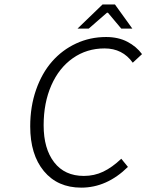

<svg xmlns="http://www.w3.org/2000/svg" viewBox="-20 -840 665 872"><path d="M332 -710 445.8 -819.8H502L581.1 -710H530.8L470.2 -782.2H465.8L382.8 -710ZM349.1 12.2Q241.7 12.2 179.4 -62.7Q117.2 -137.7 117.2 -266.1Q117.2 -356 143.8 -432.1Q170.4 -508.3 216.6 -560.8Q262.7 -613.3 325.9 -642.6Q389.2 -671.9 461.9 -671.9Q517.1 -671.9 558.3 -650.4Q599.6 -628.9 625 -594.2L583 -555.2Q536.6 -620.1 455.1 -620.1Q374 -620.1 311 -575.9Q248 -531.7 213.1 -452.4Q178.2 -373 178.2 -271Q178.2 -164.6 226.1 -102.8Q273.9 -41 360.8 -41Q408.2 -41 448.7 -60.3Q489.3 -79.6 530.8 -119.1L561 -82Q465.3 12.2 349.1 12.2Z"/></svg>

Font: Office Code Pro Light Italic
Style: Regular
Weight: 300
Italic angle: -9°
Designer: Nathan Rutzky & Paul D. Hunt
Foundry: Adobe Systems Incorporated
Version: Version 1.004;PS 001.004;hotconv 1.0.70;makeotf.lib2.5.58329